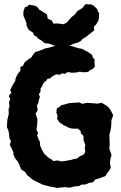

<svg xmlns="http://www.w3.org/2000/svg" viewBox="-20 -906 594 943"><path d="M258 17 244 13 224 10 213 7 187 0 168 -10 152 -17 137 -26 128 -34 112 -47 105 -60 84 -74 77 -90 75 -98 66 -114 53 -130 46 -147V-158L34 -183L28 -195L34 -213L26 -227L25 -243L22 -262L14 -282L16 -317L23 -346L22 -368L27 -385L24 -403L30 -419L23 -435L36 -451L30 -464L40 -484L55 -509L57 -522L65 -539L71 -548L80 -558V-577L93 -583L101 -600L120 -615L133 -623L144 -640L154 -651L170 -655L180 -659L201 -668L225 -673L241 -678L259 -682L273 -680L300 -685L316 -682L330 -680L344 -676L362 -670L384 -666L396 -659L406 -654L432 -637L437 -621L445 -615L444 -600L446 -580L437 -568L425 -563L411 -552H405L387 -551L372 -554L360 -551L346 -549H332L312 -552L299 -543L287 -546L273 -539L255 -541L245 -535L237 -531L226 -521L213 -519L208 -510L197 -503L193 -496L185 -479L179 -471V-456L171 -444L176 -429L171 -416L169 -403L162 -389L165 -364L155 -349L164 -319L163 -303L162 -288L159 -270L167 -252L162 -243L168 -225L177 -207L176 -195L181 -182L185 -172L191 -162L197 -151L211 -138L223 -128L232 -124L242 -115L262 -118L282 -113L304 -116L330 -121L343 -125L357 -127L373 -139L390 -146L397 -156L399 -166L396 -176L399 -193L394 -208L390 -218L391 -231L388 -241L377 -251L376 -263L363 -274H343L331 -275L315 -280L300 -288L292 -291L271 -306L260 -324L263 -335L257 -353L259 -373L273 -382L281 -389L304 -395L317 -399L340 -401L357 -402L370 -403L384 -396L406 -401L418 -400L436 -399L458 -397L479 -401L497 -391L511 -381L524 -364L536 -340L527 -315V-302L526 -286L523 -266L517 -242L518 -223V-209L519 -198L517 -176L523 -158L528 -144L523 -129L520 -107L524 -81L516 -68L503 -51L499 -42L465 -29L449 -25L437 -11L418 -8L400 0L379 1L368 8L349 9L321 16L300 13ZM282 -675 264 -678 244 -683 219 -692 199 -694 184 -707 168 -716 162 -724 147 -733 142 -746 124 -757 117 -766 110 -782V-792L100 -818L95 -829V-851L103 -871L114 -874L123 -883L147 -879L159 -875L168 -866L172 -859L192 -847L211 -835L214 -815L235 -805L242 -790L262 -791L291 -787L307 -794L320 -809L331 -822L348 -835L360 -852L382 -865L390 -872V-875L401 -886L415 -884L427 -885L442 -877L458 -860L461 -850L467 -840L466 -819L463 -804L451 -784L441 -775L443 -757L434 -750L414 -734L401 -724L386 -715L376 -704L361 -696L341 -691L326 -683L298 -681Z"/></svg>

Font: Winky Rough SemiBold
Style: Regular
Weight: 600
Designer: Simon Atzbach
Foundry: typofactur
Version: Version 1.206; ttfautohint (v1.8.4.7-5d5b)